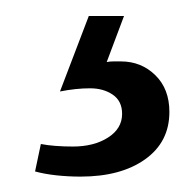

<svg xmlns="http://www.w3.org/2000/svg" viewBox="-20 -25 234 242"><path d="M24.2 191.1 31.5 156.5Q39.5 158.1 50 158.9Q60.5 159.7 71.8 159.7Q98.4 159.7 116.1 148.4Q133.9 137.1 133.9 118.5Q133.9 102.4 122.2 94.4Q110.5 86.3 93.5 86.3Q75.8 86.3 55.6 90.3L91.9 -4.8H136.3L114.5 53.2Q118.5 52.4 123 52.4Q127.4 52.4 132.3 52.4Q158.1 52.4 175.8 69.8Q193.5 87.1 193.5 116.1Q193.5 154 162.9 175.8Q132.3 197.6 81.5 197.6Q66.1 197.6 51.2 196Q36.3 194.4 24.2 191.1Z"/></svg>

Font: Playfair Micro SmCond SmLight
Style: Regular
Weight: 360
Width: 4
Designer: Claus Eggers Sørensen
Foundry: Claus Eggers Sørensen
Version: Version 2.100;Glyphs 3.2 (3219)